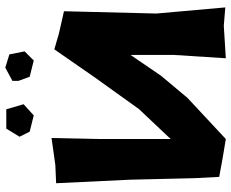

<svg xmlns="http://www.w3.org/2000/svg" viewBox="-95 -793 888 738"><g transform="rotate(-90 349.0 -424.0)"><path d="M407.2 -796.9 422.9 -753.9 485.4 -738.3 520.5 -773.4 508.8 -832 458 -847.7 407.2 -820.3ZM192.4 -793 211.9 -753.9 274.4 -738.3 317.4 -777.3 297.9 -843.8H223.6ZM13.7 -652.3 27.3 -368.2 33.2 -119.1 38.1 -25.4 107.4 -12.7 183.6 0 341.8 -147.5 426.8 -249 506.8 -366.2V-199.2L494.1 0L619.1 -7.8L689.5 -2L666 -266.6L674.8 -622.1L588.9 -641.6L528.3 -659.2L419.9 -502.9L298.8 -334L183.6 -211.9V-485.4L187.5 -669.9L84 -655.3Z"/></g></svg>

Font: MaokenAssortedSans-Lite
Style: Lite
Weight: 400
Version: Version 1.400